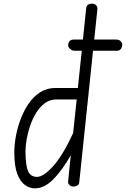

<svg xmlns="http://www.w3.org/2000/svg" viewBox="-20 -1024 691 1054"><path d="M171.5 10Q143.5 10 117.5 -8Q91.5 -26 75 -69Q58.5 -112 58.5 -187.5Q58.5 -228.5 67.2 -276.5Q76 -324.5 93.8 -371.2Q111.5 -418 138.2 -456.5Q165 -495 201.2 -518Q237.5 -541 283.5 -541H407.5L453 -978Q454.5 -992.5 463.2 -998.2Q472 -1004 484.5 -1004Q498.5 -1004 507.2 -995.8Q516 -987.5 514.5 -972L415 -22.5Q414 -11.5 405 -5.8Q396 0 384 0Q370 0 361.5 -7.8Q353 -15.5 354 -28L368.5 -171.5Q318.5 -85 270.5 -37.5Q222.5 10 171.5 10ZM183.5 -53Q218 -53 271 -111Q324 -169 381.5 -293.5L401 -478H289Q254 -478 226.5 -457.8Q199 -437.5 178.8 -404.8Q158.5 -372 145.5 -334Q132.5 -296 126.2 -259.2Q120 -222.5 120 -195Q120 -116.5 134 -84.8Q148 -53 183.5 -53ZM354 -774.5Q354 -787.5 361.2 -797.2Q368.5 -807 386.5 -807H615.5Q633.5 -807 642.2 -798Q651 -789 651 -778.5Q651 -767 644.2 -756.2Q637.5 -745.5 621 -745.5H392Q375 -745.5 364.5 -756Q354 -766.5 354 -774.5Z"/></svg>

Font: Edu NSW ACT Cursive
Style: Regular
Weight: 400
Designer: Tina and Corey Anderson, Eben Sorkin, Mirko Velimirovic
Foundry: Sorkin Type Co.
Version: Version 2.000